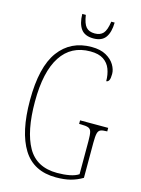

<svg xmlns="http://www.w3.org/2000/svg" viewBox="-132 -958 763 1042"><g transform="rotate(15 250.0 -437.0)"><path d="M288 10Q162 10 103 -85Q44 -180 44 -358Q44 -546 110 -635Q176 -724 293 -724Q343 -724 375 -706Q407 -688 422.5 -662Q438 -636 438 -611Q438 -586 432.5 -575.5Q427 -565 417 -565Q417 -602 405.5 -632.5Q394 -663 367 -681Q340 -699 293 -699Q185 -699 128.5 -612.5Q72 -526 72 -358Q72 -192 122 -103.5Q172 -15 288 -15Q326 -15 357.5 -21Q389 -27 408 -40V-226Q408 -261 404 -277Q400 -293 386.5 -298Q373 -303 346 -303H335V-323H493V-303H489Q467 -303 455.5 -298Q444 -293 440 -276.5Q436 -260 436 -225V-27Q404 -8 369.5 1Q335 10 288 10ZM289 -771Q241 -771 219.5 -800Q198 -829 197 -884H217Q224 -836 240.5 -817.5Q257 -799 289 -799Q320 -799 336.5 -817Q353 -835 360 -884H379Q378 -829 357 -800Q336 -771 289 -771Z"/></g></svg>

Font: Noto Serif Georgian ExtraCondensed Thin
Style: Regular
Weight: 100
Width: 2
Designer: Monotype Design Team, Akaki Razmadze
Foundry: Google LLC
Version: Version 2.003; ttfautohint (v1.8.4.7-5d5b)